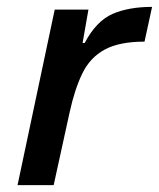

<svg xmlns="http://www.w3.org/2000/svg" viewBox="-20 -538 462 558"><path d="M31 0 139 -510H237L220 -413H226Q260 -477 307 -497.5Q354 -518 422 -518L400 -417Q327 -417 284.5 -394Q242 -371 219.5 -325Q197 -279 182 -210L136 0Z"/></svg>

Font: Saira Medium
Style: Italic
Weight: 500
Italic angle: -12°
Designer: Hector Gatti with collaboration of the Omnibus-Type team
Foundry: Omnibus-Type
Version: Version 1.100; ttfautohint (v1.8.3)